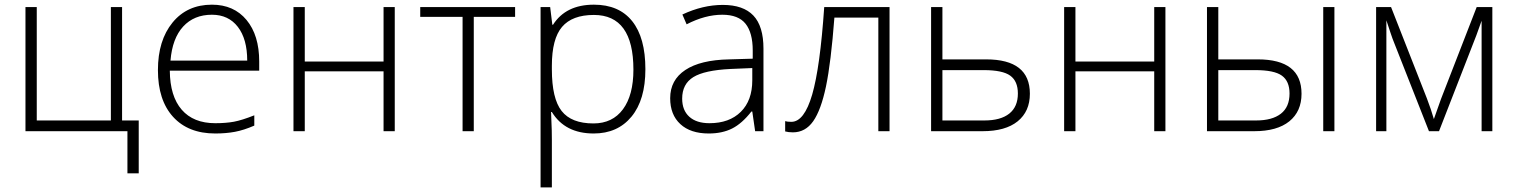

<svg xmlns="http://www.w3.org/2000/svg" viewBox="-20 -561 6490 821"><path d="M573.2 180.2H524.9V0H88.9V-530.8H137.2V-45.9H454.1V-530.8H502V-45.9H573.2Z M900.4 9.8Q784.7 9.8 720 -61.5Q655.3 -132.8 655.3 -261.2Q655.3 -388.2 717.8 -464.6Q780.3 -541 886.2 -541Q980 -541 1034.2 -475.6Q1088.4 -410.2 1088.4 -297.9V-258.8H706.1Q707 -149.4 757.1 -91.8Q807.1 -34.2 900.4 -34.2Q945.8 -34.2 980.2 -40.5Q1014.6 -46.9 1067.4 -67.9V-23.9Q1022.5 -4.4 984.4 2.7Q946.3 9.8 900.4 9.8ZM886.2 -498Q809.6 -498 763.2 -447.5Q716.8 -397 709 -301.8H1037.1Q1037.1 -394 997.1 -446Q957 -498 886.2 -498Z M1283.2 -530.8V-297.9H1620.1V-530.8H1668V0H1620.1V-255.9H1283.2V0H1234.9V-530.8Z M2182.6 -488.8H2005.9V0H1958V-488.8H1776.9V-530.8H2182.6Z M2518.6 9.8Q2396 9.8 2339.8 -82H2336.4L2337.9 -41Q2339.8 -4.9 2339.8 38.1V240.2H2291.5V-530.8H2332.5L2341.8 -455.1H2344.7Q2399.4 -541 2519.5 -541Q2627 -541 2683.3 -470.5Q2739.7 -399.9 2739.7 -265.1Q2739.7 -134.3 2680.4 -62.3Q2621.1 9.8 2518.6 9.8ZM2517.6 -33.2Q2599.1 -33.2 2643.8 -93.8Q2688.5 -154.3 2688.5 -263.2Q2688.5 -497.1 2519.5 -497.1Q2426.8 -497.1 2383.3 -446Q2339.8 -395 2339.8 -279.8V-264.2Q2339.8 -139.6 2381.6 -86.4Q2423.3 -33.2 2517.6 -33.2Z M3209 0 3196.8 -84H3192.9Q3152.8 -32.7 3110.6 -11.5Q3068.4 9.8 3010.7 9.8Q2932.6 9.8 2889.2 -30.3Q2845.7 -70.3 2845.7 -141.1Q2845.7 -218.8 2910.4 -261.7Q2975.1 -304.7 3097.7 -307.1L3198.7 -310.1V-345.2Q3198.7 -420.9 3168 -459.5Q3137.2 -498 3068.8 -498Q2995.1 -498 2916 -457L2897.9 -499Q2985.4 -540 3070.8 -540Q3158.2 -540 3201.4 -494.6Q3244.6 -449.2 3244.6 -353V0ZM3013.7 -34.2Q3098.6 -34.2 3147.7 -82.8Q3196.8 -131.3 3196.8 -217.8V-270L3104 -266.1Q2992.2 -260.7 2944.6 -231.2Q2897 -201.7 2897 -139.2Q2897 -89.4 2927.5 -61.8Q2958 -34.2 3013.7 -34.2Z M3783.7 0H3735.8V-485.8H3547.9Q3533.2 -293 3512 -191.7Q3490.7 -90.3 3457.3 -42.7Q3423.8 4.9 3370.6 4.9Q3351.6 4.9 3337.4 1V-43Q3346.7 -40 3363.8 -40Q3418.9 -40 3452.9 -156.5Q3486.8 -272.9 3504.4 -530.8H3783.7Z M4009.8 -307.1H4196.8Q4383.8 -307.1 4383.8 -160.2Q4383.8 -84.5 4331.5 -42.2Q4279.3 0 4181.6 0H3961.4V-530.8H4009.8ZM4009.8 -261.2V-45.9H4189.5Q4258.8 -45.9 4295.7 -75.2Q4332.5 -104.5 4332.5 -161.1Q4332.5 -213.9 4299.8 -237.5Q4267.1 -261.2 4186.5 -261.2Z M4578.6 -530.8V-297.9H4915.5V-530.8H4963.4V0H4915.5V-255.9H4578.6V0H4530.3V-530.8Z M5189.5 -307.1H5358.4Q5545.4 -307.1 5545.4 -160.2Q5545.4 -84.5 5493.2 -42.2Q5440.9 0 5343.3 0H5141.1V-530.8H5189.5ZM5189.5 -261.2V-45.9H5351.1Q5419.9 -45.9 5457 -74.7Q5494.1 -103.5 5494.1 -161.1Q5494.1 -213.9 5461.4 -237.5Q5428.7 -261.2 5348.1 -261.2ZM5686 0H5638.2V-530.8H5686Z M6111.3 -51.8 6141.6 -137.2 6294.4 -530.8H6361.3V0H6315.4V-472.2Q6304.7 -441.4 6292.7 -409.2Q6280.8 -377 6133.3 0H6090.3L5943.4 -373Q5934.1 -395.5 5926 -420.4Q5918 -445.3 5908.2 -474.1V0H5864.3V-530.8H5928.2L6081.5 -140.1Q6099.6 -92.8 6111.3 -51.8Z"/></svg>

Font: JBL Sans
Style: Light
Weight: 300
Version: Version 1.10